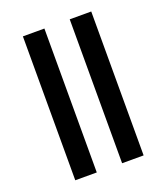

<svg xmlns="http://www.w3.org/2000/svg" viewBox="-140 -865 835 963"><g transform="rotate(-20 277.5 -384.0)"><path d="M95.2 0V-768.1H210V0ZM345.2 0V-768.1H460V0Z"/></g></svg>

Font: Open Sans Condensed
Style: Bold
Weight: 700
Width: 3
Designer: Monotype Design Team
Foundry: Monotype Imaging Inc.
Version: Version 3.003; ttfautohint (v1.8.4)